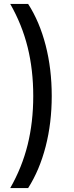

<svg xmlns="http://www.w3.org/2000/svg" viewBox="-20 -762 378 976"><path d="M32 194Q92 89 120.5 -26Q149 -141 149 -274Q149 -407 120.5 -522Q92 -637 32 -742H123Q181 -652 212 -532Q243 -412 243 -274Q243 -137 212 -17Q181 103 123 194Z"/></svg>

Font: CMG Sans Medium
Style: Regular
Weight: 500
Designer: Julieta Ulanovsky
Foundry: Julieta Ulanovsky
Version: Version 7.200